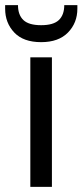

<svg xmlns="http://www.w3.org/2000/svg" viewBox="-48 -727 321 747"><path d="M70 0V-504H154V0ZM112 -563Q43 -563 7.5 -600.5Q-28 -638 -28 -693V-707H22Q22 -669 43 -649Q64 -629 112 -629Q160 -629 181 -649Q202 -669 202 -707H253V-693Q253 -638 216.5 -600.5Q180 -563 112 -563Z"/></svg>

Font: DM Sans
Style: Regular
Weight: 400
Designer: Colophon Foundry, Jonny Pinhorn
Foundry: Colophon Foundry
Version: Version 4.004; ttfautohint (v1.8.4.7-5d5b)